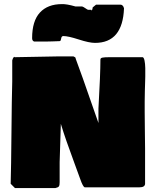

<svg xmlns="http://www.w3.org/2000/svg" viewBox="-20 -957 796 957"><path d="M453.6 -743.2Q424.8 -743.2 372.3 -760.3Q319.8 -777.3 295.4 -777.3Q286.6 -777.3 284.7 -764.6Q282.7 -752 277.8 -752Q265.6 -751 242.4 -750.7Q219.2 -750.5 212.4 -750H149.9Q140.1 -753.9 140.1 -766.6Q140.1 -852.5 179 -894.5Q217.8 -936.5 288.6 -936.5Q311.5 -937.5 356 -924.8H389.2Q395 -923.3 404.8 -916.5Q414.6 -909.7 418.5 -908.2H435.1Q436 -904.3 437 -904.3Q441.9 -910.6 441.9 -919.9L458.5 -933.6H581.5Q586.4 -933.6 590.1 -930.2Q593.8 -926.8 594.7 -924.6Q595.7 -922.4 598.1 -916Q591.8 -743.2 453.6 -743.2ZM441.9 -909.2V-910.2ZM691.4 -671.9Q697.3 -669.9 700.4 -655Q703.6 -640.1 704.1 -617.7Q704.6 -595.2 704.1 -574.7Q703.6 -554.2 702.9 -532.7Q702.1 -511.2 702.1 -505.9Q701.2 -486.3 701.2 -451.2V-399.4Q701.2 -365.2 702.1 -305.7Q703.1 -246.1 703.1 -217.8V-40Q701.2 -23.4 675.8 -23.4H402.3Q393.6 -25.4 379.9 -64.5Q370.6 -90.3 348.9 -149.4Q327.1 -208.5 311.5 -253.2Q295.9 -297.9 283.2 -339.8V-342.8V-339.8Q281.7 -307.6 280.3 -243.9Q278.8 -180.2 277.3 -148.4V-48.8Q277.3 -34.2 273.9 -28.6Q270.5 -22.9 255.9 -19.5H54.7L33.2 -41Q35.6 -122.1 37.1 -294.9Q38.6 -467.8 41 -550.8V-656.2Q45.9 -673.8 52.7 -673.8V-671.9Q85.9 -671.9 157 -673.8Q228 -675.8 263.7 -675.8H345.7Q346.2 -675.8 347.2 -675.3Q356 -671.9 356.9 -667.5L357.4 -664.1Q375 -616.7 393.1 -565.9Q411.1 -515.1 436 -443.1Q460.9 -371.1 470.7 -343.8V-416Q480.5 -587.9 480.5 -660.2Q480.5 -668 491.2 -669.9Q502 -671.9 524.4 -671.9Z"/></svg>

Font: Bowlby One SC
Style: Regular
Weight: 400
Width: 1
Version: Version 1.2